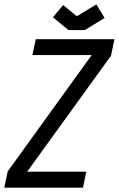

<svg xmlns="http://www.w3.org/2000/svg" viewBox="-30 -864 547 884"><path d="M323.7 -789.1 413.6 -843.8 451.7 -781.2 360.4 -725.6H285.2L213.9 -784.2L260.7 -840.8ZM119.1 -610.4 134.8 -683.6H497.1L481 -607.4L95.2 -73.7H367.2L352.1 0H-10.3L5.4 -74.7L392.1 -610.4Z"/></svg>

Font: Anka/Coder Narrow
Style: Italic
Weight: 400
Width: 3
Italic angle: -12°
Monospace: yes
Version: Version 001.100